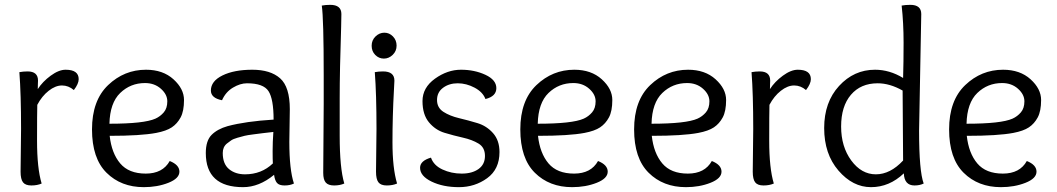

<svg xmlns="http://www.w3.org/2000/svg" viewBox="-20 -763 4365 793"><path d="M65 -54 67 -231Q67 -374 60 -465Q76 -468 94 -468Q137 -468 137 -430Q137 -428 136.5 -416.5Q136 -405 136 -395Q156 -426 189.5 -450.5Q223 -475 251 -475Q305 -475 305 -436Q305 -417 285 -391Q263 -410 236 -410Q209 -410 181 -388Q153 -366 134 -330Q133 -296 133 -182Q133 -68 152 -5Q134 3 109.5 3Q85 3 75 -10Q65 -23 65 -54Z M583 -475Q653 -475 696.5 -435.5Q740 -396 740 -350Q740 -304 726 -278Q712 -252 689.5 -237Q667 -222 625 -214Q561 -202 433 -202Q441 -130 476.5 -88Q512 -46 582 -46Q652 -46 681 -98Q721 -82 721 -54Q721 -26 675.5 -8Q630 10 574 10Q480 10 420 -49.5Q360 -109 360 -228.5Q360 -348 426.5 -411.5Q493 -475 583 -475ZM579 -420Q519 -420 476.5 -379Q434 -338 432 -252Q575 -252 622 -273Q642 -282 656.5 -299Q671 -316 671 -344.5Q671 -373 644.5 -396.5Q618 -420 579 -420Z M1177 -312 1175 -177Q1175 -62 1194 -5Q1178 3 1155.5 3Q1133 3 1124 -7.5Q1115 -18 1112 -41Q1050 10 984 10Q830 10 830 -131Q830 -182 854 -206Q878 -230 920 -242Q995 -262 1110 -269Q1110 -354 1089 -386.5Q1068 -419 1000 -419Q972 -419 942 -401Q912 -383 897 -349Q851 -358 851 -389Q851 -428 899 -451.5Q947 -475 1022 -475Q1097 -475 1137 -439.5Q1177 -404 1177 -312ZM1109 -218Q1080 -215 1065.5 -213Q1051 -211 1026.5 -208Q1002 -205 990 -202Q978 -199 960.5 -194Q943 -189 934.5 -183Q926 -177 917 -170Q900 -156 900 -131Q900 -86 926 -64.5Q952 -43 992 -43Q1060 -43 1107 -88Q1106 -102 1106 -139Q1106 -176 1109 -218Z M1315 -49 1317 -335V-451Q1317 -687 1309 -740Q1325 -743 1344 -743Q1390 -743 1390 -705Q1390 -701 1389 -652Q1383 -470 1383 -358V-202Q1383 -69 1402 -5Q1384 3 1360 3Q1336 3 1325.5 -9Q1315 -21 1315 -49Z M1533 -54 1535 -231Q1535 -374 1528 -465Q1544 -468 1562 -468Q1609 -468 1609 -430Q1609 -425 1607 -390Q1601 -283 1601 -175.5Q1601 -68 1620 -5Q1602 3 1577.5 3Q1553 3 1543 -10Q1533 -23 1533 -54ZM1618 -574.5Q1618 -552 1602 -536.5Q1586 -521 1565.5 -521Q1545 -521 1530 -536Q1515 -551 1515 -574Q1515 -597 1531 -612.5Q1547 -628 1567.5 -628Q1588 -628 1603 -612.5Q1618 -597 1618 -574.5Z M1985 -354Q1974 -383 1940 -401Q1906 -419 1870.5 -419Q1835 -419 1810 -400.5Q1785 -382 1785 -350Q1785 -318 1811.5 -301Q1838 -284 1876 -275Q1914 -266 1952 -254.5Q1990 -243 2016.5 -213Q2043 -183 2043 -135Q2043 -64 1992 -27Q1941 10 1875.5 10Q1810 10 1762.5 -13Q1715 -36 1715 -70Q1715 -99 1760 -112Q1771 -80 1807.5 -63Q1844 -46 1887 -46Q1930 -46 1956.5 -65Q1983 -84 1983 -119Q1983 -154 1956.5 -170Q1930 -186 1892 -194.5Q1854 -203 1816 -214.5Q1778 -226 1751.5 -258Q1725 -290 1725 -345.5Q1725 -401 1776.5 -438Q1828 -475 1884 -475Q1940 -475 1985 -454Q2030 -433 2030 -399Q2030 -365 1985 -354Z M2352 -475Q2422 -475 2465.5 -435.5Q2509 -396 2509 -350Q2509 -304 2495 -278Q2481 -252 2458.5 -237Q2436 -222 2394 -214Q2330 -202 2202 -202Q2210 -130 2245.5 -88Q2281 -46 2351 -46Q2421 -46 2450 -98Q2490 -82 2490 -54Q2490 -26 2444.5 -8Q2399 10 2343 10Q2249 10 2189 -49.5Q2129 -109 2129 -228.5Q2129 -348 2195.5 -411.5Q2262 -475 2352 -475ZM2348 -420Q2288 -420 2245.5 -379Q2203 -338 2201 -252Q2344 -252 2391 -273Q2411 -282 2425.5 -299Q2440 -316 2440 -344.5Q2440 -373 2413.5 -396.5Q2387 -420 2348 -420Z M2822 -475Q2892 -475 2935.5 -435.5Q2979 -396 2979 -350Q2979 -304 2965 -278Q2951 -252 2928.5 -237Q2906 -222 2864 -214Q2800 -202 2672 -202Q2680 -130 2715.5 -88Q2751 -46 2821 -46Q2891 -46 2920 -98Q2960 -82 2960 -54Q2960 -26 2914.5 -8Q2869 10 2813 10Q2719 10 2659 -49.5Q2599 -109 2599 -228.5Q2599 -348 2665.5 -411.5Q2732 -475 2822 -475ZM2818 -420Q2758 -420 2715.5 -379Q2673 -338 2671 -252Q2814 -252 2861 -273Q2881 -282 2895.5 -299Q2910 -316 2910 -344.5Q2910 -373 2883.5 -396.5Q2857 -420 2818 -420Z M3089 -54 3091 -231Q3091 -374 3084 -465Q3100 -468 3118 -468Q3161 -468 3161 -430Q3161 -428 3160.5 -416.5Q3160 -405 3160 -395Q3180 -426 3213.5 -450.5Q3247 -475 3275 -475Q3329 -475 3329 -436Q3329 -417 3309 -391Q3287 -410 3260 -410Q3233 -410 3205 -388Q3177 -366 3158 -330Q3157 -296 3157 -182Q3157 -68 3176 -5Q3158 3 3133.5 3Q3109 3 3099 -10Q3089 -23 3089 -54Z M3785 -705 3776 -223Q3776 -56 3795 -5Q3779 3 3757 3Q3715 3 3713 -47Q3653 10 3577.5 10Q3502 10 3443 -58.5Q3384 -127 3384 -234Q3384 -341 3445.5 -408Q3507 -475 3594 -475Q3654 -475 3710 -441Q3712 -505 3712 -586.5Q3712 -668 3704 -740Q3720 -743 3740 -743Q3785 -743 3785 -705ZM3708 -389Q3655 -419 3605 -419Q3535 -419 3494.5 -371.5Q3454 -324 3454 -240.5Q3454 -157 3496 -100Q3538 -43 3597.5 -43Q3657 -43 3710 -100Q3708 -358 3708 -389Z M4123 -475Q4193 -475 4236.5 -435.5Q4280 -396 4280 -350Q4280 -304 4266 -278Q4252 -252 4229.5 -237Q4207 -222 4165 -214Q4101 -202 3973 -202Q3981 -130 4016.5 -88Q4052 -46 4122 -46Q4192 -46 4221 -98Q4261 -82 4261 -54Q4261 -26 4215.5 -8Q4170 10 4114 10Q4020 10 3960 -49.5Q3900 -109 3900 -228.5Q3900 -348 3966.5 -411.5Q4033 -475 4123 -475ZM4119 -420Q4059 -420 4016.5 -379Q3974 -338 3972 -252Q4115 -252 4162 -273Q4182 -282 4196.5 -299Q4211 -316 4211 -344.5Q4211 -373 4184.5 -396.5Q4158 -420 4119 -420Z"/></svg>

Font: Overlock
Style: Regular
Weight: 400
Designer: Dario Muhafara
Foundry: Dario Manuel Muhafara
Version: Version 1.001